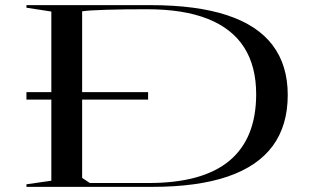

<svg xmlns="http://www.w3.org/2000/svg" viewBox="-20 -728 1219 748"><path d="M83 -369H557V-340H83ZM566 -708Q745 -708 864 -669Q983 -630 1042 -552Q1101 -474 1101 -358Q1101 -239 1042.5 -159.5Q984 -80 866.5 -40Q749 0 572 0H83V-10L180 -24V-683L83 -698V-708ZM553 -692Q464 -692 396 -690Q328 -688 300 -684V-35L330 -15H559Q770 -15 874 -102Q978 -189 978 -361Q978 -470 931 -543.5Q884 -617 789.5 -654.5Q695 -692 553 -692Z"/></svg>

Font: Kalnia Expanded Light
Style: Regular
Weight: 300
Width: 7
Designer: Frida Medrano
Foundry: Frida Medrano
Version: Version 1.105